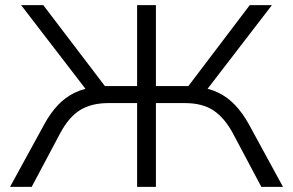

<svg xmlns="http://www.w3.org/2000/svg" viewBox="-20 -725 1137 745"><path d="M19 0 152 -243Q176 -287 205 -317.5Q234 -348 270.5 -365.5Q307 -383 352 -387L325 -363L62 -705H148L400 -374L375 -391H512V-705H585V-391H723L698 -374L949 -705H1035L772 -363L746 -387Q791 -383 827 -365.5Q863 -348 892 -317.5Q921 -287 945 -244L1078 0H994L884 -207Q852 -267 809 -296Q766 -325 697 -325H585V0H512V-325H401Q335 -325 291 -298Q247 -271 213 -207L103 0Z"/></svg>

Font: Nunito Sans 7pt SemiExpanded Light
Style: Regular
Weight: 300
Width: 6
Designer: Vernon Adams
Foundry: Vernon Adams
Version: Version 3.101;gftools[0.9.27]